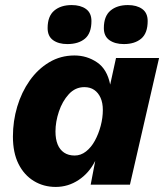

<svg xmlns="http://www.w3.org/2000/svg" viewBox="-20 -729 659 758"><path d="M200 9Q152 9 113.5 -14.5Q75 -38 53 -82Q31 -126 31 -190Q31 -251 48 -308Q65 -365 97 -410.5Q129 -456 174 -483Q219 -510 274 -510Q323 -510 363 -483Q403 -456 415 -395L438 -500H608L493 0H338L356 -94Q332 -46 290.5 -18.5Q249 9 200 9ZM275 -115Q299 -115 319.5 -131Q340 -147 354.5 -173.5Q369 -200 377.5 -232Q386 -264 386 -295Q386 -323 377 -343Q368 -363 352 -374Q336 -385 313 -385Q277 -385 251.5 -357Q226 -329 212.5 -288.5Q199 -248 199 -210Q199 -180 207.5 -159Q216 -138 233 -126.5Q250 -115 275 -115ZM469 -555Q434 -555 412 -570.5Q390 -586 390 -618Q390 -665 416 -687Q442 -709 485 -709Q520 -709 541.5 -693.5Q563 -678 563 -646Q563 -598 537.5 -576.5Q512 -555 469 -555ZM246 -555Q211 -555 189.5 -570.5Q168 -586 168 -618Q168 -665 194 -687Q220 -709 263 -709Q298 -709 319.5 -693.5Q341 -678 341 -646Q341 -598 315.5 -576.5Q290 -555 246 -555Z"/></svg>

Font: Kantumruy Pro
Style: Bold Italic
Weight: 700
Italic angle: -13°
Version: Version 1.002